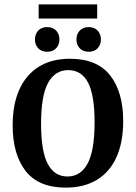

<svg xmlns="http://www.w3.org/2000/svg" viewBox="-20 -850 622 879"><path d="M281 9Q157 9 97.5 -67Q38 -143 38 -276Q38 -373 69 -441Q100 -509 158.5 -545Q217 -581 300 -581Q425 -581 484.5 -504.5Q544 -428 544 -296Q544 -199 513.5 -131Q483 -63 424 -27Q365 9 281 9ZM292 -529Q232 -529 200 -470.5Q168 -412 168 -283Q168 -158 198.5 -100Q229 -42 289 -42Q349 -42 381 -101Q413 -160 413 -290Q413 -415 383 -472Q353 -529 292 -529ZM196 -613Q170 -613 155 -629Q140 -645 140 -669Q140 -694 155 -710Q170 -726 196 -726Q222 -726 237 -710Q252 -694 252 -669Q252 -645 237 -629Q222 -613 196 -613ZM386 -613Q360 -613 345 -629Q330 -645 330 -669Q330 -694 345 -710Q360 -726 386 -726Q412 -726 427 -710Q442 -694 442 -669Q442 -645 427 -629Q412 -613 386 -613ZM157 -830H425V-765H157Z"/></svg>

Font: Rasa SemiBold
Style: Regular
Weight: 600
Designer: Anna Giedrys (Yrsa+Rasa design), David Brezina (Yrsa art-direction, Rasa art-direction, design)
Foundry: Rosetta Type Foundry
Version: Version 2.004